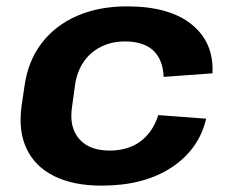

<svg xmlns="http://www.w3.org/2000/svg" viewBox="-20 -570 713 600"><path d="M297.9 10.1Q209.4 10.1 149.6 -19.5Q89.8 -49.1 63.4 -104.5Q37 -159.9 47.1 -236.6L56.9 -303.4Q67.9 -379.6 110.1 -435Q152.3 -490.4 220.6 -520.3Q289 -550.1 376.9 -550.1Q508.8 -550.1 578.7 -493.9Q648.6 -437.7 644 -340.9L491.4 -329.7Q489.4 -383.3 459.2 -411.9Q428.9 -440.5 369.9 -440.5Q328.8 -440.5 295.6 -423.8Q262.4 -407.2 241.5 -376.9Q220.7 -346.6 214.7 -305.4L204.9 -234.6Q195.9 -172 227.4 -135.8Q258.9 -99.5 322.4 -99.5Q380.4 -99.5 419.1 -128.3Q457.8 -157.2 474.6 -210.3L624.2 -199.1Q601.7 -102.8 515.5 -46.3Q429.3 10.1 297.9 10.1Z"/></svg>

Font: Pathway Extreme 8pt Thin
Style: Italic
Weight: 100
Italic angle: -8°
Designer: Eduardo Rodriguez Tunni
Foundry: Eduardo Rodriguez Tunni
Version: Version 1.000